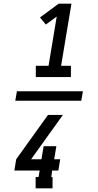

<svg xmlns="http://www.w3.org/2000/svg" viewBox="-20 -868 540 1056"><path d="M177 -444V-506H247L292 -777L232 -733L200 -772L303 -848H373L316 -506H370V-444ZM64 -314 73 -366H436L427 -314ZM176 168V106H192L198 70H59L69 8L244 -236H326L151 8H208L220 -64H290L278 8H311L301 70H267L262 106H269V168Z"/></svg>

Font: Iosevka Gothic
Style: Italic
Weight: 400
Italic angle: -9°
Monospace: yes
Designer: Belleve Invis
Foundry: Belleve Invis
Version: Version 15.5.1; ttfautohint (v1.8.4)